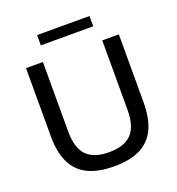

<svg xmlns="http://www.w3.org/2000/svg" viewBox="-159 -1036 1086 1175"><g transform="rotate(-20 384.0 -449.0)"><path d="M385 9.5Q280 9.5 212.8 -24Q145.5 -57.5 113.5 -125.8Q81.5 -194 81.5 -298V-740H191.5V-287.5Q191.5 -180 238.8 -131.2Q286 -82.5 385 -82.5Q483.5 -82.5 530.8 -131.2Q578 -180 578 -287.5V-740H686V-298Q686 -194 654 -125.8Q622 -57.5 555.5 -24Q489 9.5 385 9.5ZM214.5 -840V-907H555.5V-840Z"/></g></svg>

Font: Encode Sans SC SemiExpanded Medium
Style: Regular
Weight: 500
Width: 6
Designer: Multiple Designers
Foundry: Impallari Type
Version: Version 3.002